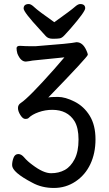

<svg xmlns="http://www.w3.org/2000/svg" viewBox="-20 -918 540 951"><path d="M247 13Q187 13 140 -13Q40 -65 40 -100Q40 -118 47 -136.5Q54 -155 71 -155Q86 -155 100.5 -137.5Q115 -120 141 -101Q195 -60 233 -60Q271 -60 300.5 -76Q330 -92 349.5 -129.5Q369 -167 369 -227Q369 -285 349 -318Q314 -374 239 -374Q204 -374 171.5 -362.5Q139 -351 122 -334Q118 -329 105 -329Q93 -329 81 -348Q69 -367 69 -383Q69 -399 83 -408Q122 -433 248 -575L299 -634L141 -618Q127 -615 108 -613Q82 -613 66 -653Q62 -668 62 -679Q62 -691 79 -691Q106 -689 141 -689Q162 -689 167 -690Q327 -702 359 -709Q390 -709 408 -668Q415 -653 415 -647Q415 -637 219 -435Q230 -438 267 -438Q303 -438 349.5 -414.5Q396 -391 424.5 -344.5Q453 -298 453 -228Q453 -159 427.5 -105Q402 -51 354 -19Q306 13 247 13ZM242 -726Q218 -726 206.5 -739.5Q195 -753 177 -772Q97 -858 97 -876Q97 -898 123 -898Q134 -898 151 -881.5Q168 -865 249 -808Q333 -868 349.5 -883Q366 -898 377 -898Q402 -898 402 -877Q402 -860 329 -776Q310 -755 298.5 -742.5Q287 -730 276 -728Q265 -726 242 -726Z"/></svg>

Font: LXGW WenKai Mono TC
Style: Bold
Weight: 700
Designer: LXGW / Fontworks Inc.
Foundry: LXGW / Fontworks Inc.
Version: Version 1.330